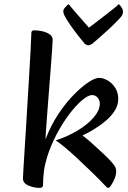

<svg xmlns="http://www.w3.org/2000/svg" viewBox="-20 -904 623 937"><path d="M173 13Q146 13 119 1.5Q92 -10 92 -33Q92 -39 94 -74Q96 -109 99.5 -163Q103 -217 107 -282Q111 -347 115 -415.5Q119 -484 123 -547.5Q127 -611 129.5 -662Q132 -713 133 -742Q133 -749 136 -752.5Q139 -756 149 -756Q168 -756 188.5 -751Q209 -746 223 -736Q237 -726 237 -710Q237 -701 234.5 -664.5Q232 -628 228 -576Q224 -524 219.5 -466.5Q215 -409 211 -357Q207 -305 204.5 -268.5Q202 -232 202 -224Q228 -292 264.5 -347Q301 -402 340 -441.5Q379 -481 411.5 -502.5Q444 -524 463 -524Q484 -524 506 -511Q528 -498 542.5 -475Q557 -452 557 -421Q557 -390 539.5 -363Q522 -336 494.5 -313Q467 -290 437 -272Q407 -254 383 -243Q404 -227 433 -201Q462 -175 488.5 -150Q515 -125 528 -109Q547 -89 547 -69Q547 -52 540 -34Q533 -16 523 -1Q515 13 508 13Q503 13 492 1Q486 -6 466.5 -26Q447 -46 419 -72.5Q391 -99 361 -127.5Q331 -156 302 -180.5Q273 -205 252 -219Q306 -236 355.5 -265Q405 -294 436 -329.5Q467 -365 467 -398Q467 -416 456 -428Q445 -440 430 -440Q410 -440 380 -414.5Q350 -389 317.5 -346Q285 -303 256.5 -249Q228 -195 210 -138Q199 -102 194.5 -69Q190 -36 190 -1Q190 13 173 13ZM412 -683Q403 -683 393 -691Q377 -710 358 -734.5Q339 -759 322.5 -783Q306 -807 298 -822Q289 -837 289 -850Q289 -858 298 -868Q307 -878 315 -884Q317 -881 328 -868Q339 -855 354.5 -837Q370 -819 386 -801Q402 -783 414 -769Q433 -783 457 -801.5Q481 -820 503.5 -837.5Q526 -855 542 -868Q558 -881 560 -884Q567 -877 573.5 -867.5Q580 -858 580 -847Q580 -835 573 -825Q568 -818 549.5 -799Q531 -780 507 -758Q483 -736 462 -717.5Q441 -699 431 -691Q420 -683 412 -683Z"/></svg>

Font: BriemHand
Style: Regular
Weight: 400
Designer: Gunnlaugur SE Briem, Eben Sorkin
Foundry: Sorkin Type
Version: Version 1.001; ttfautohint (v1.8.4.7-5d5b)